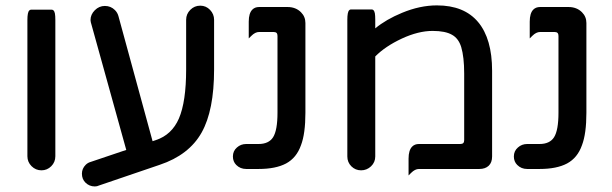

<svg xmlns="http://www.w3.org/2000/svg" viewBox="-20 -608 2225 698"><path d="M79.6 -40V-535.2Q79.6 -563.5 86.4 -569.8Q88.9 -572.8 92.8 -572.8H168Q171.9 -572.8 174.3 -570.3Q176.8 -567.9 177.7 -565.2Q178.7 -562.5 179.7 -558.6Q181.2 -550.3 181.2 -535.2V-40Q181.2 -18.6 166.3 -3.7Q151.4 11.2 130.6 11.2Q109.9 11.2 94.7 -3.9Q79.6 -19 79.6 -40Z M758.3 -536.1V-355.5Q758.3 -206.5 712.9 -126Q667 -44.4 560.5 -8.8L339.8 66.4Q333 69.8 324.7 69.8Q304.7 69.8 290.5 55.7Q277.8 43 277.8 23.4Q277.8 4.9 291.5 -8.8Q299.3 -16.6 310.1 -19.5L439 -63L310.1 -527.3L309.1 -534.7V-535.2Q309.1 -555.2 324.7 -570.8Q340.3 -586.4 361.3 -586.4Q382.8 -586.4 397.9 -571.3Q407.2 -562 410.6 -549.3L534.7 -94.7L546.4 -98.6Q604.5 -117.7 630.4 -177.2Q656.7 -238.3 656.7 -355.5V-536.1Q656.7 -557.1 671.9 -572.3Q687 -587.4 708 -587.4Q729 -587.4 743.7 -572Q758.3 -556.6 758.3 -536.1Z M875 -84.5H919.9Q957 -84.5 972.7 -108.9Q988.8 -134.3 988.8 -198.2V-477.5Q988.8 -484.9 985.4 -488.3Q981.9 -491.7 974.6 -491.7H921.9Q907.7 -491.7 893.6 -477.5L884.3 -468.3V-529.3Q884.3 -560.1 897.5 -573.2Q906.7 -582.5 921.9 -582.5H1025.4Q1055.2 -582.5 1074.2 -563.5Q1090.3 -547.4 1090.3 -524.4V-198.2Q1090.3 -122.1 1074.2 -80.1Q1058.1 -34.2 1020 -13.7Q982.4 6.3 919.9 6.3H875Q853.5 6.3 838.9 -8.3Q826.7 -20.5 826.7 -39.1Q826.7 -59.1 841.3 -71.8Q855.5 -84.5 875 -84.5Z M1242.7 -39.1V-536.1Q1242.7 -564.5 1249.5 -570.8Q1252 -573.7 1255.9 -573.7H1331.1Q1335 -573.7 1337.4 -571.3Q1339.8 -568.8 1340.8 -566.2Q1341.8 -563.5 1342.8 -559.6Q1344.2 -551.3 1344.2 -536.1V-504.9Q1383.8 -537.6 1441.9 -561.5Q1506.8 -588.4 1568.4 -588.4Q1667.5 -588.4 1718.3 -527.6Q1769 -466.8 1769 -350.6V-39.1Q1769 -17.1 1756.6 -5.4Q1744.1 6.3 1722.7 6.3H1502.9Q1488.8 6.3 1474.6 20.5L1465.3 29.8V-31.2Q1465.3 -62 1478.5 -75.2Q1487.8 -84.5 1502.9 -84.5H1653.3Q1660.6 -84.5 1664.1 -87.9Q1667.5 -91.3 1667.5 -98.6V-340.8Q1667.5 -400.4 1656.7 -437Q1647 -468.3 1623.5 -481.4Q1599.1 -495.6 1552.7 -495.6Q1501 -495.6 1440.9 -467.8Q1380.4 -439.5 1344.2 -402.8V-39.1Q1344.2 -18.1 1328.9 -3.4Q1313.5 11.2 1292.7 11.2Q1272 11.2 1257.3 -3.4Q1242.7 -18.1 1242.7 -39.1Z M1896.5 -84.5H1941.4Q1978.5 -84.5 1994.1 -108.9Q2010.3 -134.3 2010.3 -198.2V-477.5Q2010.3 -484.9 2006.8 -488.3Q2003.4 -491.7 1996.1 -491.7H1943.4Q1929.2 -491.7 1915 -477.5L1905.8 -468.3V-529.3Q1905.8 -560.1 1918.9 -573.2Q1928.2 -582.5 1943.4 -582.5H2046.9Q2076.7 -582.5 2095.7 -563.5Q2111.8 -547.4 2111.8 -524.4V-198.2Q2111.8 -122.1 2095.7 -80.1Q2079.6 -34.2 2041.5 -13.7Q2003.9 6.3 1941.4 6.3H1896.5Q1875 6.3 1860.4 -8.3Q1848.1 -20.5 1848.1 -39.1Q1848.1 -59.1 1862.8 -71.8Q1877 -84.5 1896.5 -84.5Z"/></svg>

Font: YuPearl-Medium
Style: Medium
Weight: 500
Designer: Max Yao
Foundry: Max-Everyday
Version: Version 1.011; ttfautohint (v1.8.3)